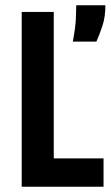

<svg xmlns="http://www.w3.org/2000/svg" viewBox="-20 -705 421 725"><path d="M62 0V-660H183V-107H371V0ZM255 -548Q265 -602 266.5 -634.5Q268 -667 268 -685H378Q378 -641 366.5 -606.5Q355 -572 344 -548Z"/></svg>

Font: Bricolage Grotesque 10pt Condensed SemiBold
Style: Regular
Weight: 600
Width: 3
Designer: Mathieu Triay
Foundry: Atelier Triay
Version: Version 1.000; ttfautohint (v1.8.4.7-5d5b);gftools[0.9.32]